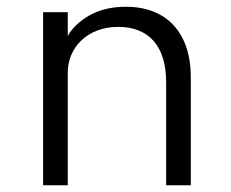

<svg xmlns="http://www.w3.org/2000/svg" viewBox="-20 -548 683 568"><path d="M180.5 0V-333.5C180.5 -405.5 236.5 -468.5 330 -468.5C420 -468.5 471.5 -411.5 471.5 -305.5V0H544.5V-319.5C544.5 -452 472 -528 353 -528C310.5 -528 275 -519.5 245.5 -503C216 -486.5 194.5 -466 180.5 -442V-512H107.5V0Z"/></svg>

Font: Spartan
Style: Regular
Weight: 400
Designer: Matt Bailey, Mirko Velimirovic
Foundry: Matt Bailey
Version: Version 1.003